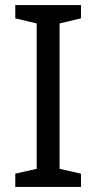

<svg xmlns="http://www.w3.org/2000/svg" viewBox="-20 -734 379 754"><path d="M298 0H40V-52L124 -71V-642L40 -662V-714H298V-662L214 -642V-71L298 -52Z"/></svg>

Font: Noto Sans New Tai Lue
Style: Regular
Weight: 400
Designer: Monotype Design Team
Foundry: Monotype Imaging Inc.
Version: Version 2.003